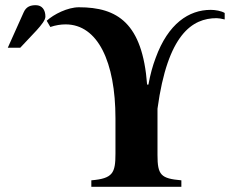

<svg xmlns="http://www.w3.org/2000/svg" viewBox="-20 -720 900 740"><path d="M846 -670C833 -678 810 -682 792 -682C708 -682 628 -629 580 -497C568 -465 560 -436 552 -394H547C529 -631 433 -692 284 -692C241 -692 187 -665 160 -640L174 -616C195 -623 214 -626 233 -626C357 -626 425 -481 425 -264V-128C425 -53 415 -32 332 -25V0H679V-25C600 -32 587 -45 587 -123V-301C626 -588 721 -650 815 -650C822 -650 835 -648 846 -645ZM10 -536H58L121 -603C140 -624 155 -643 155 -656C155 -682 142 -700 118 -700C98 -700 81 -695 71 -672Z"/></svg>

Font: STIXGeneral
Style: Bold
Weight: 700
Designer: MicroPress Inc., with final additions and corrections provided by Coen Hoffman, Elsevier (retired)
Version: Version 1.1.0